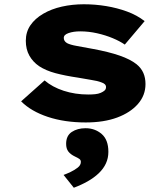

<svg xmlns="http://www.w3.org/2000/svg" viewBox="-20 -564 774 900"><path d="M382 10Q283 10 204.5 -16Q126 -42 79 -89L189 -187Q225 -156 278.5 -138.5Q332 -121 394 -121Q411 -121 426 -122.5Q441 -124 452.5 -129Q464 -134 470.5 -140Q477 -146 477 -156Q477 -171 455 -178Q437 -185 407 -189.5Q377 -194 346 -200Q285 -209 240 -221Q195 -233 163 -254Q134 -274 117.5 -303.5Q101 -333 101 -373Q101 -414 122.5 -445.5Q144 -477 182.5 -499.5Q221 -522 270 -533Q319 -544 373 -544Q426 -544 477.5 -535.5Q529 -527 575.5 -510Q622 -493 658 -465L565 -355Q542 -371 508.5 -385Q475 -399 435.5 -408Q396 -417 356 -417Q340 -417 326.5 -415Q313 -413 301.5 -409Q290 -405 284.5 -399.5Q279 -394 279 -386Q279 -379 282.5 -373Q286 -367 294 -362Q309 -354 340.5 -348.5Q372 -343 414 -335Q490 -321 540.5 -303.5Q591 -286 620 -263Q642 -245 652 -222Q662 -199 662 -170Q662 -117 626.5 -76.5Q591 -36 529 -13Q467 10 382 10ZM326 316 278 256Q292 251 311 242Q330 233 344.5 221.5Q359 210 359 195Q359 186 352 181Q345 176 332 170Q311 160 300.5 146.5Q290 133 290 110Q290 72 316.5 54.5Q343 37 381 37Q425 37 456.5 64Q488 91 488 148Q488 177 476.5 202Q465 227 443 248Q421 269 391 286Q361 303 326 316Z"/></svg>

Font: Lexend Mega ExtraBold
Style: Regular
Weight: 800
Designer: Bonnie Shaver-Troup, Thomas Jockin
Foundry: Lexend
Version: Version 1.007